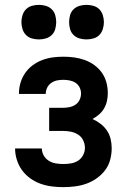

<svg xmlns="http://www.w3.org/2000/svg" viewBox="-20 -761 515 789"><path d="M240 8Q216 8 192.5 5Q169 2 146.5 -6Q124 -14 104.5 -28Q85 -42 71 -61Q57 -80 49.5 -103.5Q42 -127 42 -150V-151H152Q152 -135 160 -121.5Q168 -108 181 -100Q194 -92 209.5 -89.5Q225 -87 240 -87Q256 -87 271.5 -89.5Q287 -92 300.5 -100.5Q314 -109 321.5 -123.5Q329 -138 329 -153Q329 -170 321.5 -185Q314 -200 300 -208.5Q286 -217 270 -220Q254 -223 238 -223H182V-318H238Q251 -318 264.5 -320.5Q278 -323 289.5 -330.5Q301 -338 307 -350.5Q313 -363 313 -377Q313 -390 307 -402Q301 -414 290 -421Q279 -428 266 -430.5Q253 -433 240 -433Q227 -433 214.5 -430.5Q202 -428 191 -420.5Q180 -413 174 -401Q168 -389 168 -376V-375H58V-378Q58 -400 64.5 -421.5Q71 -443 83.5 -461Q96 -479 114 -492.5Q132 -506 153 -514Q174 -522 196 -525Q218 -528 240 -528Q263 -528 285 -525Q307 -522 328 -514.5Q349 -507 367 -494Q385 -481 398 -463Q411 -445 417 -423Q423 -401 423 -379Q423 -362 419.5 -346Q416 -330 408 -316Q400 -302 387.5 -291Q375 -280 360 -272Q378 -264 393.5 -252Q409 -240 419.5 -224.5Q430 -209 434.5 -190Q439 -171 439 -152Q439 -127 432.5 -103.5Q426 -80 411.5 -61Q397 -42 377 -28Q357 -14 334.5 -6Q312 2 288 5Q264 8 240 8ZM335 -599Q321 -599 307 -603Q293 -607 282.5 -617Q272 -627 268 -641.5Q264 -656 264 -670Q264 -684 268 -698.5Q272 -713 282.5 -723Q293 -733 307 -737Q321 -741 335 -741Q350 -741 364 -737Q378 -733 388 -723Q398 -713 402.5 -698.5Q407 -684 407 -670Q407 -656 402.5 -641.5Q398 -627 388 -617Q378 -607 364 -603Q350 -599 335 -599ZM140 -599Q125 -599 111 -603Q97 -607 87 -617Q77 -627 72.5 -641.5Q68 -656 68 -670Q68 -684 72.5 -698.5Q77 -713 87 -723Q97 -733 111 -737Q125 -741 140 -741Q154 -741 168 -737Q182 -733 192.5 -723Q203 -713 207 -698.5Q211 -684 211 -670Q211 -656 207 -641.5Q203 -627 192.5 -617Q182 -607 168 -603Q154 -599 140 -599Z"/></svg>

Font: Iosevka QP
Style: Bold
Weight: 700
Designer: Belleve Invis
Foundry: Belleve Invis
Version: Version 20.0.0; ttfautohint (v1.8.4)